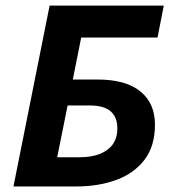

<svg xmlns="http://www.w3.org/2000/svg" viewBox="-20 -672 612 692"><path d="M28.5 0 158.8 -651.8H570.3L547.8 -536.8H272.6L242.5 -385.4H331Q433.3 -385.4 485.9 -342.5Q538.5 -299.6 538.5 -223.2Q538.5 -144.1 499.7 -94.7Q461 -45.4 396.9 -22.7Q332.9 0 256.4 0ZM186.1 -105.1H264.5Q310.1 -105.1 340.8 -117.6Q371.5 -130.1 387.3 -153.1Q403 -176.1 403 -208.9Q403 -249.5 378.9 -270.7Q354.7 -291.9 302.5 -291.9H223.7Z"/></svg>

Font: Source Sans 3 VF
Style: Italic
Weight: 200
Italic angle: -11°
Designer: Paul D. Hunt
Foundry: Adobe Systems Incorporated
Version: Version 3.042;hotconv 1.0.118;makeotfexe 2.5.65603